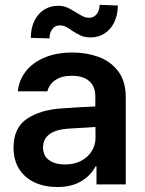

<svg xmlns="http://www.w3.org/2000/svg" viewBox="-20 -751 590 782"><path d="M232.4 -309.6Q316.9 -315.4 368.2 -317.4V-359.4Q368.2 -398.9 343.3 -420.7Q318.4 -442.4 272.5 -442.4Q231.9 -442.4 206.1 -425.3Q180.2 -408.2 172.9 -378.9H52.7Q57.1 -424.3 85 -460.2Q112.8 -496.1 161.6 -516.6Q210.4 -537.1 275.4 -537.1Q331.1 -537.1 380.1 -519.8Q429.2 -502.4 460.7 -461.7Q492.2 -420.9 492.2 -354.5V0H373V-73.2H369.1Q349.6 -36.1 310.5 -12.7Q271.5 10.7 212.9 10.7Q161.6 10.7 121.3 -7.8Q81.1 -26.4 58.1 -62.5Q35.2 -98.6 35.2 -149.4Q35.2 -231.4 90.6 -267.8Q146 -304.2 232.4 -309.6ZM245.1 -81.1Q281.7 -81.1 310.1 -95.7Q338.4 -110.4 353.8 -135.5Q369.1 -160.6 369.1 -190.4L368.7 -233.9L252 -226.6Q206.1 -222.7 180.7 -203.6Q155.3 -184.6 155.3 -150.4Q155.3 -116.7 179.7 -98.9Q204.1 -81.1 245.1 -81.1ZM215.8 -727.5Q236.8 -727.5 252.2 -720.9Q267.6 -714.4 290 -700.2Q309.1 -688.5 319.6 -683.6Q330.1 -678.7 342.8 -678.7Q362.3 -678.7 374 -693.6Q385.7 -708.5 385.7 -731.4L460 -728.5Q459.5 -688.5 444.8 -659.2Q430.2 -629.9 405.3 -614.3Q380.4 -598.6 349.6 -598.6Q325.7 -598.6 310.3 -605.5Q294.9 -612.3 273.4 -626Q259.3 -636.7 248 -642.1Q236.8 -647.5 222.7 -647.5Q204.6 -647.5 193.1 -632.8Q181.6 -618.2 181.6 -594.7L105.5 -596.7Q105.5 -636.7 120.1 -666.3Q134.8 -695.8 159.9 -711.7Q185.1 -727.5 215.8 -727.5Z"/></svg>

Font: Pretendard JP SemiBold
Style: Regular
Weight: 600
Designer: Base glyphs from Inter by Rasmus Andersson; Hangeul glyphs from Noto Sans CJK(Source Han Sans) by Jang Soo-young and Kan
Foundry: Kil Hyung-jin
Version: Version 1.309